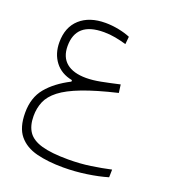

<svg xmlns="http://www.w3.org/2000/svg" viewBox="-136 -554 858 956"><g transform="rotate(20 293.0 -76.5)"><path d="M306.6 297.4Q226.1 297.4 165.3 282Q104.5 266.6 70.3 225.1Q36.1 183.6 36.1 105.5Q36.1 25.4 79.1 -26.6Q122.1 -78.6 199.7 -118.2V-126Q140.6 -137.2 108.4 -179.4Q76.2 -221.7 76.2 -282.2Q76.2 -362.3 125.5 -406.7Q174.8 -451.2 260.3 -451.2Q294.4 -451.2 330.3 -444.1Q366.2 -437 392.1 -425.8L388.2 -385.7Q359.4 -394 329.3 -399.7Q299.3 -405.3 269 -405.3Q193.4 -405.3 157.2 -373.3Q121.1 -341.3 121.1 -278.8Q121.1 -220.2 157.2 -190.2Q193.4 -160.2 261.7 -160.2Q295.9 -160.2 338.9 -168.5Q381.8 -176.8 435.1 -189L440.9 -146Q329.6 -119.6 258.8 -92.5Q188 -65.4 149.4 -35.4Q110.8 -5.4 95.9 29.8Q81.1 64.9 81.1 106.9Q81.1 158.2 103 190.2Q125 222.2 176.5 236.8Q228 251.5 316.4 251.5Q379.9 251.5 435.5 243.2Q491.2 234.9 540 224.1L539.1 265.1Q491.7 279.3 430.2 288.3Q368.7 297.4 306.6 297.4Z"/></g></svg>

Font: Cascadia Mono ExtraLight
Style: Regular
Weight: 200
Monospace: yes
Designer: Aaron Bell
Foundry: Saja Typeworks
Version: Version 2404.023; ttfautohint (v1.8.4)